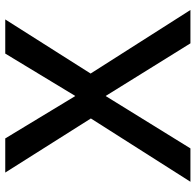

<svg xmlns="http://www.w3.org/2000/svg" viewBox="-27 -718 745 731"><g transform="rotate(-90 345.5 -352.5)"><path d="M546 0 346 -322H345L146 0H19L260 -379L54 -705H184L345 -439H346L507 -705H637L431 -380L673 0Z"/></g></svg>

Font: TikTok Sans 24pt Medium
Style: Regular
Weight: 500
Version: Version 4.000